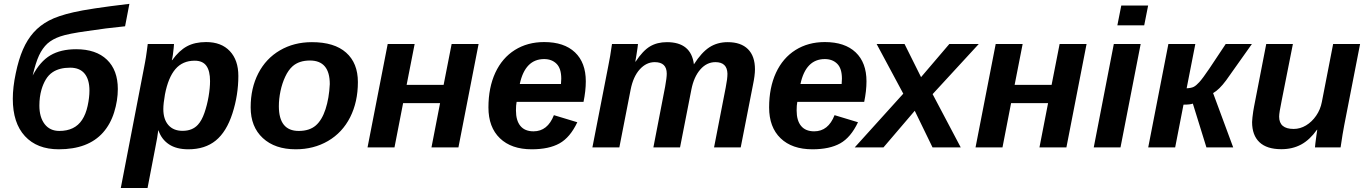

<svg xmlns="http://www.w3.org/2000/svg" viewBox="-20 -753 6987 981"><path d="M369.1 -501.5Q470.7 -501.5 526.4 -448Q582 -394.5 582 -298.3Q582 -239.7 563.2 -179.2Q544.4 -118.7 506.3 -75.7Q430.2 9.8 280.3 9.8Q169.4 9.8 107.4 -57.4Q45.4 -124.5 45.4 -248Q45.4 -307.6 60.5 -378.4Q75.2 -449.7 97.4 -500.5Q119.6 -551.3 151.9 -587.4Q184.1 -623.5 230.2 -647.9Q276.4 -672.4 356 -690.4Q395.5 -699.7 466.8 -710.4Q538.1 -721.2 641.1 -733.4L619.1 -618.7Q568.8 -613.8 521 -607.7Q473.1 -601.6 428.2 -594.7Q328.6 -581.1 288.1 -566.9Q248 -553.2 222.2 -530.3Q196.8 -506.8 179.4 -469.7Q162.1 -432.6 147 -367.2Q184.6 -439 237.3 -470.2Q290 -501.5 369.1 -501.5ZM338.4 -407.2Q283.2 -407.2 248.5 -383.8Q228 -370.1 214.1 -346.9Q200.2 -323.7 191.9 -294.9Q181.2 -257.8 181.2 -213.4Q181.2 -154.3 208 -119.1Q234.9 -84 283.2 -84Q362.3 -84 399.4 -140.6Q418.5 -169.4 427.7 -211.9Q437 -254.4 437 -290Q437 -346.7 412.1 -377Q387.2 -407.2 338.4 -407.2Z M942.4 9.8Q881.3 9.8 843.3 -15.6Q805.2 -41 789.6 -86.9H788.6Q786.6 -71.8 783 -48.8Q779.3 -25.9 772.9 4.9Q763.2 55.2 753.4 106Q743.7 156.7 733.9 207.5H597.2L715.8 -406.7Q718.3 -420.4 720.9 -433.6Q723.6 -446.8 725.6 -460.4Q728 -477.5 730.5 -494.6Q732.9 -511.7 734.9 -528.3H869.1Q869.1 -523.9 867.4 -507.3Q865.7 -490.7 863.3 -472.9Q860.8 -455.1 857.9 -445.8H859.9Q895 -494.6 935.3 -516.4Q975.6 -538.1 1033.2 -538.1Q1110.8 -538.1 1154.3 -491.9Q1197.8 -445.8 1197.8 -365.2Q1197.8 -267.1 1167.5 -173.3Q1137.2 -79.6 1082.3 -34.9Q1027.3 9.8 942.4 9.8ZM974.6 -442.9Q913.1 -442.9 876.2 -399.9Q839.4 -356.9 822.8 -270.5Q814.5 -223.6 814.5 -195.8Q814.5 -143.6 840.3 -114Q866.2 -84.5 912.6 -84.5Q962.9 -84.5 991.2 -115.7Q1010.7 -136.7 1024.4 -176Q1038.1 -215.3 1045.7 -259.5Q1053.2 -303.7 1053.2 -338.9Q1053.2 -390.6 1034.4 -416.7Q1015.6 -442.9 974.6 -442.9Z M1808.6 -333.5Q1808.6 -232.4 1769 -153.8Q1729 -75.2 1656 -32.7Q1583 9.8 1491.2 9.8Q1384.8 9.8 1322.8 -47.6Q1260.7 -105 1260.7 -204.6Q1260.7 -302.7 1299.8 -378.4Q1338.9 -454.1 1410.4 -495.8Q1481.9 -537.6 1573.7 -537.6Q1688.5 -537.6 1748.5 -484.1Q1808.6 -430.7 1808.6 -333.5ZM1665 -323.2Q1665 -443.8 1563.5 -443.8Q1508.3 -443.8 1475.1 -414.6Q1453.1 -395 1437.3 -361.1Q1421.4 -327.1 1413.1 -287.4Q1404.8 -247.6 1404.8 -210.4Q1404.8 -84 1506.3 -84Q1561 -84 1593.3 -111.8Q1625 -139.2 1643.3 -195.3Q1661.6 -251.5 1665 -323.2Z M2039.6 -226.1 1995.6 0H1857.9L1960.9 -528.3H2098.6L2057.6 -319.3H2246.6L2287.6 -528.3H2425.3L2322.3 0H2184.6L2228.5 -226.1Z M2619.6 -232.4Q2616.2 -215.3 2616.2 -189Q2616.2 -137.2 2638.9 -109.6Q2661.6 -82 2706.1 -82Q2777.8 -82 2810.1 -164.6L2929.7 -128.4Q2893.1 -50.8 2838.9 -20.5Q2784.7 9.8 2696.8 9.8Q2592.8 9.8 2534.2 -46.6Q2475.6 -103 2475.6 -204.1Q2475.6 -305.2 2510.7 -381.3Q2545.9 -457 2610.6 -497.6Q2675.3 -538.1 2760.3 -538.1Q2862.3 -538.1 2917.7 -485.6Q2973.1 -433.1 2973.1 -337.4Q2973.1 -289.1 2961.4 -232.4ZM2635.7 -323.7H2846.2L2847.7 -351.1Q2847.7 -403.3 2823.5 -427.2Q2799.3 -451.2 2760.3 -451.2Q2663.1 -451.2 2635.7 -323.7Z M3318.4 0 3378.4 -310.1Q3386.7 -356 3386.7 -376.5Q3386.7 -435.5 3325.2 -435.5Q3282.2 -435.5 3248.8 -398.7Q3215.3 -361.8 3202.1 -294.9L3144.5 0H3006.8L3087.9 -415.5Q3097.7 -461.9 3106.9 -528.3H3239.7Q3239.7 -524.9 3237.3 -508.1Q3234.9 -491.2 3231.7 -471.4Q3228.5 -451.7 3226.1 -438H3227.5Q3265.1 -494.6 3301.5 -516.1Q3337.9 -537.6 3387.7 -537.6Q3511.2 -537.6 3525.4 -424.3Q3564.5 -485.4 3604.7 -511.5Q3645 -537.6 3698.2 -537.6Q3765.6 -537.6 3801.5 -502Q3837.4 -466.3 3837.4 -398.9Q3837.4 -368.2 3827.1 -318.8L3764.6 0H3628.4L3688 -306.2Q3696.8 -350.1 3696.8 -376.5Q3695.3 -435.5 3635.3 -435.5Q3590.8 -435.5 3558.1 -397.9Q3525.4 -360.4 3512.7 -296.4L3454.6 0Z M4053.7 -232.4Q4050.3 -215.3 4050.3 -189Q4050.3 -137.2 4073 -109.6Q4095.7 -82 4140.1 -82Q4211.9 -82 4244.1 -164.6L4363.8 -128.4Q4327.1 -50.8 4272.9 -20.5Q4218.8 9.8 4130.9 9.8Q4026.9 9.8 3968.3 -46.6Q3909.7 -103 3909.7 -204.1Q3909.7 -305.2 3944.8 -381.3Q3980 -457 4044.7 -497.6Q4109.4 -538.1 4194.3 -538.1Q4296.4 -538.1 4351.8 -485.6Q4407.2 -433.1 4407.2 -337.4Q4407.2 -289.1 4395.5 -232.4ZM4069.8 -323.7H4280.3L4281.7 -351.1Q4281.7 -403.3 4257.6 -427.2Q4233.4 -451.2 4194.3 -451.2Q4097.2 -451.2 4069.8 -323.7Z M4653.8 -187 4494.1 0H4347.2L4595.2 -274.4L4459 -528.3H4601.6L4686 -358.9L4830.6 -528.3H4981L4745.1 -272L4888.7 0H4744.6Z M5146 -226.1 5102.1 0H4964.4L5067.4 -528.3H5205.1L5164.1 -319.3H5353L5394 -528.3H5531.7L5428.7 0H5291L5335 -226.1Z M5846.2 -724.6 5826.2 -623.5H5689L5709 -724.6ZM5808.1 -528.3 5705.1 0H5568.4L5670.9 -528.3Z M6026.9 -218.3 5984.4 0H5846.7L5949.7 -528.3H6087.4L6043 -301.8Q6067.9 -303.2 6079.8 -309.6Q6091.8 -315.9 6107.9 -333.5Q6124.5 -351.6 6159.2 -402.8L6242.7 -528.3H6376.5L6244.6 -342.3Q6209.5 -294.9 6178.2 -277.3L6280.8 0H6144L6074.7 -223.6Q6061.5 -218.3 6026.9 -218.3Z M6709 -90.3Q6671.9 -38.1 6627.7 -14.4Q6583.5 9.3 6526.9 9.3Q6452.6 9.3 6415 -26.4Q6377.4 -62 6377.4 -129.4Q6377.4 -137.7 6379.2 -153.1Q6380.9 -168.5 6383.3 -184.6Q6385.7 -200.7 6387.7 -209.5L6449.7 -528.3H6585.9L6528.3 -237.8Q6515.6 -176.8 6515.6 -157.2Q6515.6 -94.2 6589.8 -94.2Q6623 -94.2 6653.1 -112.3Q6683.1 -130.4 6704.8 -161.9Q6726.6 -193.4 6733.9 -232.4L6791.5 -528.3H6929.2L6848.1 -112.8Q6844.2 -93.3 6839.6 -65.2Q6835 -37.1 6829.6 0H6698.7Q6698.7 -2.9 6700.9 -21.7Q6703.1 -40.5 6706.1 -61.3Q6709 -82 6710.4 -90.3Z"/></svg>

Font: Arimo
Style: Bold Italic
Weight: 700
Italic angle: -12°
Designer: Steve Matteson
Foundry: Monotype Imaging Inc.
Version: Version 1.33